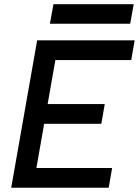

<svg xmlns="http://www.w3.org/2000/svg" viewBox="-20 -883 653 903"><path d="M32.7 0 154.8 -693.4H256.8L134.8 0ZM32.7 0 49.3 -92.8H507.3L491.2 0ZM85.9 -300.8 102.1 -393.6H472.7L456.5 -300.8ZM138.7 -600.6 154.8 -693.4H613.3L597.2 -600.6ZM214.8 -771.5 231.4 -863.3H608.9L592.3 -771.5Z"/></svg>

Font: Cascadia Mono NF
Style: Italic
Weight: 400
Italic angle: -10°
Monospace: yes
Designer: Aaron Bell
Foundry: Saja Typeworks
Version: Version 2404.023